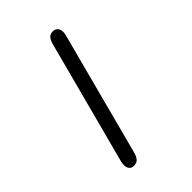

<svg xmlns="http://www.w3.org/2000/svg" viewBox="-255 -878 1129 1129"><g transform="rotate(-45 309.5 -313.5)"><path d="M399.5 -762Q417 -762 428.5 -750Q440 -738 440 -716Q440 -705.5 436.5 -691.5L233.5 78Q226 107 213.2 121Q200.5 135 176 135Q158.5 135 148.2 123Q138 111 138 90.5Q138 77 141 64.5L344.5 -705Q352 -734 363.8 -748Q375.5 -762 399.5 -762Z"/></g></svg>

Font: Sono Monospace Medium
Style: Regular
Weight: 500
Designer: Tyler Finck
Foundry: Tyler Finck
Version: Version 2.112